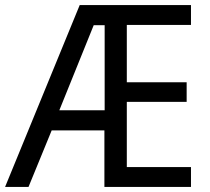

<svg xmlns="http://www.w3.org/2000/svg" viewBox="-21 -734 825 754"><path d="M729 0H389V-222H182L91 0H-1L292 -714H729V-636H477V-411H712V-334H477V-78H729ZM212 -301H390V-635H347Z"/></svg>

Font: Noto Sans SemiCondensed
Style: Regular
Weight: 400
Width: 4
Version: Version 2.013